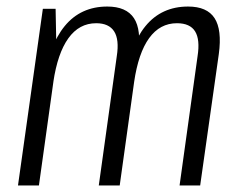

<svg xmlns="http://www.w3.org/2000/svg" viewBox="-20 -567 738 587"><path d="M584 -395Q592 -446 576.5 -471Q561 -496 521 -496Q469 -496 436 -450.5Q403 -405 390 -316L352 -250L359 -309Q376 -428 425 -487.5Q474 -547 555 -547Q613 -547 636 -511.5Q659 -476 649 -402L592 0H529ZM111 -540H150L153 -387L99 0H35ZM337 -395Q345 -446 329 -471Q313 -496 274 -496Q222 -496 189 -450Q156 -404 143 -316L104 -250L112 -309Q129 -428 178 -487.5Q227 -547 308 -547Q366 -547 389.5 -511.5Q413 -476 402 -402L346 0H282Z"/></svg>

Font: Pathway Extreme Condensed ExtraLight
Style: Italic
Weight: 250
Width: 3
Italic angle: -8°
Version: Version 1.001;gftools[0.9.26]